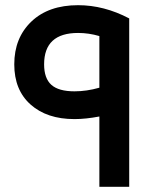

<svg xmlns="http://www.w3.org/2000/svg" viewBox="-20 -720 618 740"><path d="M281 -700Q381 -700 478 -649V0H363V-271Q310 -261 267 -261Q161 -261 98 -317Q35 -373 35 -472Q35 -574 101 -637Q167 -700 281 -700ZM267 -368Q314 -368 363 -382V-581Q322 -593 281 -593Q150 -593 150 -472Q150 -418 178 -393Q206 -368 267 -368Z"/></svg>

Font: Montserrat-Arabic
Style: Regular
Weight: 400
Designer: Mohamed Gaber
Foundry: Kief Type Foundry
Version: Version 5.008;PS 005.008;hotconv 1.0.88;makeotf.lib2.5.64775